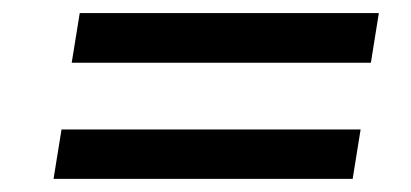

<svg xmlns="http://www.w3.org/2000/svg" viewBox="-20 -477 630 294"><path d="M547.9 -380.9H89.8L102.1 -457H560.1ZM520 -203.1H62L74.2 -278.8H532.2Z"/></svg>

Font: Sora Italic
Style: Regular
Weight: 400
Designer: Jonathan Barnbrook, Julián Moncada
Foundry: Barnbrook Fonts
Version: Version 2.000